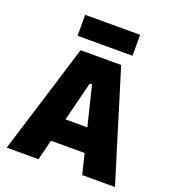

<svg xmlns="http://www.w3.org/2000/svg" viewBox="-162 -1049 1058 1172"><g transform="rotate(20 367.0 -463.0)"><path d="M16.5 0Q34 -57 53.5 -120.8Q73 -184.5 91 -241L166.5 -486Q187 -553 203.5 -606Q220 -659 236.5 -713H500Q517.5 -656.5 533.8 -603.5Q550 -550.5 570 -486L645 -241Q663.5 -182 682.8 -119.5Q702 -57 719.5 0H506.5Q493.5 -53.5 479.8 -110Q466 -166.5 453 -216.5L373.5 -541H359L278 -220.5Q265 -168 250.5 -110.5Q236 -53 222.5 0ZM210.5 -132 233.5 -284.5H528L546.5 -132ZM189 -789.5V-925.5Q229 -925.5 273.8 -925.5Q318.5 -925.5 367.5 -925.5Q416.5 -925.5 461.2 -925.5Q506 -925.5 546 -925.5V-789.5Q506 -789.5 461.2 -789.5Q416.5 -789.5 367.5 -789.5Q318.5 -789.5 273.8 -789.5Q229 -789.5 189 -789.5Z"/></g></svg>

Font: Commissioner Thin ExtraBold
Style: Regular
Weight: 800
Version: Version 1.000